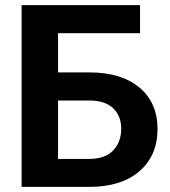

<svg xmlns="http://www.w3.org/2000/svg" viewBox="-20 -731 666 751"><path d="M527.8 -601.1H207V-447.8H329.1Q455.1 -447.8 525.6 -388.4Q596.2 -329.1 596.2 -226.6Q596.2 -122.6 525.4 -61.3Q454.6 0 329.1 0H64.5V-710.9H527.8ZM207 -337.9V-109.4H329.1Q390.6 -109.4 422.4 -142.3Q454.1 -175.3 454.1 -227.5Q454.1 -277.3 422.6 -307.6Q391.1 -337.9 329.1 -337.9Z"/></svg>

Font: Roboto Web
Style: Bold
Weight: 700
Designer: Google
Version: Version 1.200310; 2013